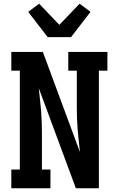

<svg xmlns="http://www.w3.org/2000/svg" viewBox="-20 -1015 640 1035"><path d="M41 0V-101H87V-634H41V-735H211L411 -195Q408 -225 404.5 -256Q401 -287 398.5 -317.5Q396 -348 395 -379Q394 -410 394 -441V-634H348V-735H559V-634H513V0H389L189 -540Q192 -510 195.5 -479Q199 -448 201.5 -417.5Q204 -387 205 -356Q206 -325 206 -294V-101H252V0ZM237 -815 132 -951 191 -995 300 -881 409 -995 468 -951 363 -815Z"/></svg>

Font: Iosevka HT Extended
Style: Bold
Weight: 700
Width: 7
Monospace: yes
Designer: Belleve Invis
Foundry: Belleve Invis
Version: Version 32.3.0; ttfautohint (v1.8.4)